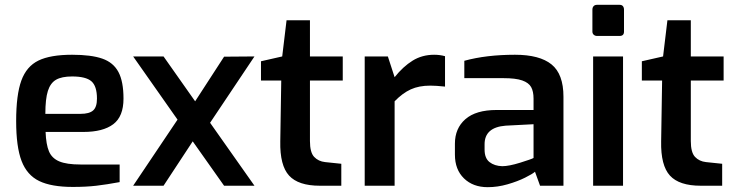

<svg xmlns="http://www.w3.org/2000/svg" viewBox="-20 -770 3048 796"><path d="M47 -268Q47 -377 68.5 -436Q90 -495 139.5 -519Q189 -543 279 -543Q358 -543 404 -527Q450 -511 471 -471.5Q492 -432 492 -361Q492 -287 449.5 -255Q407 -223 326 -223H169Q171 -171 183 -142.5Q195 -114 225.5 -101Q256 -88 314 -88H476V-15Q422 -5 379.5 0Q337 5 282 5Q193 5 142.5 -19.5Q92 -44 69.5 -102.5Q47 -161 47 -268ZM314 -298Q350 -298 366 -312Q382 -326 382 -361Q382 -413 359 -433Q336 -453 279 -453Q236 -453 212.5 -439.5Q189 -426 178.5 -393Q168 -360 168 -298Z M851 -261 1035 0H909L779 -184L658 0H532L716 -274L532 -536H658L789 -350L909 -535L1035 -536Z M1142 -184 1146 -436H1062V-516L1150 -536L1168 -686H1265V-536H1401V-436H1265V-185Q1265 -138 1282.5 -119.5Q1300 -101 1328 -98L1395 -91V0H1306Q1217 0 1178.5 -42Q1140 -84 1142 -184Z M1492 -536H1588L1616 -450Q1651 -494 1690.5 -518.5Q1730 -543 1780 -543Q1804 -543 1825 -537V-411Q1787 -415 1764 -415Q1717 -415 1683 -399.5Q1649 -384 1616 -350V0H1492Z M1866 -129V-174Q1866 -238 1909.5 -276Q1953 -314 2039 -314H2192V-361Q2192 -391 2182 -409Q2172 -427 2145 -436.5Q2118 -446 2067 -446H1905V-518Q1996 -543 2115 -543Q2217 -543 2266.5 -503Q2316 -463 2316 -369V0H2219L2198 -58Q2188 -49 2157 -33.5Q2126 -18 2084.5 -6Q2043 6 2002 6Q1941 6 1903.5 -30.5Q1866 -67 1866 -129ZM2192 -115V-255L2076 -249Q1989 -242 1989 -172V-150Q1989 -114 2009.5 -98Q2030 -82 2062 -81Q2090 -81 2136.5 -95.5Q2183 -110 2192 -115Z M2436 -639V-730Q2436 -739 2441 -744.5Q2446 -750 2455 -750H2549Q2558 -750 2562.5 -744.5Q2567 -739 2567 -730V-639Q2567 -621 2549 -621H2455Q2447 -621 2441.5 -626Q2436 -631 2436 -639ZM2439 -536H2563V0H2439Z M2721 -184 2725 -436H2641V-516L2729 -536L2747 -686H2844V-536H2980V-436H2844V-185Q2844 -138 2861.5 -119.5Q2879 -101 2907 -98L2974 -91V0H2885Q2796 0 2757.5 -42Q2719 -84 2721 -184Z"/></svg>

Font: Exo SemiBold
Style: Regular
Weight: 600
Designer: Natanael Gama
Foundry: Natanael Gama
Version: Version 1.500